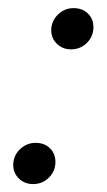

<svg xmlns="http://www.w3.org/2000/svg" viewBox="-20 -446 265 477"><path d="M156.5 -323.4Q135.5 -323.4 121.4 -337.1Q107.3 -350.8 107.3 -371Q107.3 -393.5 123.8 -409.7Q140.3 -425.8 162.9 -425.8Q184.7 -425.8 198.4 -412.5Q212.1 -399.2 212.1 -378.2Q212.1 -355.6 196 -339.5Q179.8 -323.4 156.5 -323.4ZM62.1 11.3Q41.1 11.3 27 -2.4Q12.9 -16.1 12.9 -36.3Q12.9 -58.9 29.4 -75Q46 -91.1 68.5 -91.1Q90.3 -91.1 104 -77.8Q117.7 -64.5 117.7 -43.5Q117.7 -21 101.6 -4.8Q85.5 11.3 62.1 11.3Z"/></svg>

Font: Playfair 144pt Light
Style: Italic
Weight: 300
Italic angle: -15.6°
Designer: Claus Eggers Sørensen
Foundry: Claus Eggers Sørensen
Version: Version 2.001;gftools[0.9.30]